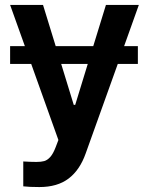

<svg xmlns="http://www.w3.org/2000/svg" viewBox="-20 -550 595 769"><path d="M532.2 -293.9H451.7L323.2 64.5Q299.8 130.9 254.9 165Q210 199.2 137.7 199.2Q96.7 199.2 73.2 196.3V96.7Q104.5 98.6 126 98.6Q144.5 98.6 157 95.2Q169.4 91.8 181.2 78.9Q192.9 65.9 203.1 39.1L213.9 10.7L105 -293.9H20.5V-365.2H79.6L20.5 -530.3H152.3L203.1 -365.2H353.5L404.3 -530.3H536.1L477.1 -365.2H532.2ZM275.4 -129.9H281.2L331.5 -293.9H225.1Z"/></svg>

Font: Pretendard Std SemiBold
Style: Regular
Weight: 600
Designer: Base glyphs from Inter by Rasmus Andersson; Hangeul glyphs from Noto Sans CJK(Source Han Sans) by Jang Soo-young and Kan
Foundry: Kil Hyung-jin
Version: Version 1.309